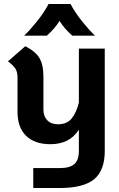

<svg xmlns="http://www.w3.org/2000/svg" viewBox="-20 -714 598 964"><path d="M506 -470V44Q506 142 452.5 186Q399 230 279 230H147V130H279Q330 130 353 110Q376 90 376 44V-63Q330 10 233 10Q154 10 111 -32Q68 -74 68 -152V-325Q68 -352 57.5 -369Q47 -386 20 -406L107 -482Q158 -456 178 -422.5Q198 -389 198 -329V-164Q198 -130 217.5 -110Q237 -90 271 -90Q317 -90 340.5 -120Q364 -150 376 -199V-470ZM224 -694H334Q358 -649 394.5 -604Q431 -559 457 -535H343Q303 -570 279 -609Q255 -570 215 -535H101Q127 -559 163.5 -604Q200 -649 224 -694Z"/></svg>

Font: KoHo
Style: Bold
Weight: 700
Designer: Cadson Demak & Katatrad Team
Foundry: Cadson Demak Co.,Ltd.
Version: Version 1.000; ttfautohint (v1.6)